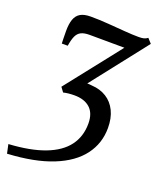

<svg xmlns="http://www.w3.org/2000/svg" viewBox="-167 -656 811 988"><g transform="rotate(20 239.0 -162.0)"><path d="M-7 243.5 -17.5 194.5Q101 187.5 179 157.8Q257 128 295.2 77Q333.5 26 333.5 -45Q333.5 -101 302.8 -129.2Q272 -157.5 216.5 -157.5Q200.5 -157.5 184.2 -155.8Q168 -154 156.5 -151L138 -176L323 -410.5L374 -475.5Q341 -475.5 307 -475.8Q273 -476 241.5 -476.2Q210 -476.5 182.5 -476.5Q154 -476.5 137 -468Q120 -459.5 111 -440Q102 -420.5 96.5 -385.5H64Q63.5 -396 63.2 -406.8Q63 -417.5 62.8 -429.2Q62.5 -441 62.5 -455.5Q62.5 -492.5 71.2 -517.5Q80 -542.5 100.5 -554.8Q121 -567 157 -567Q203.5 -567 253 -563.2Q302.5 -559.5 347 -556Q391.5 -552.5 423.5 -552.5Q441 -552.5 452 -555.2Q463 -558 472.5 -565.5L495 -540.5L257.5 -237.5Q263 -237.5 269.8 -237Q276.5 -236.5 284 -235.5Q329 -233 363.5 -211.5Q398 -190 417 -151Q436 -112 436 -58Q436 26 387 91.2Q338 156.5 239.5 196Q141 235.5 -7 243.5Z"/></g></svg>

Font: Merriweather 20pt
Style: Italic
Weight: 400
Italic angle: -7.8°
Version: Version 2.101